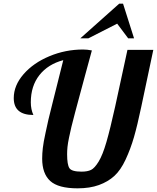

<svg xmlns="http://www.w3.org/2000/svg" viewBox="-20 -1020 856 1047"><path d="M675 -748H816L750 -436Q729 -336 710.5 -272Q692 -208 665 -150Q638 -92 603.5 -60.5Q569 -29 519.5 -11Q470 7 403 7Q298 7 254 -33Q210 -73 210 -155Q210 -182 213.5 -213Q217 -244 228 -294Q239 -344 244 -367.5Q249 -391 268.5 -466.5Q288 -542 292 -560L325 -692Q242 -670 195 -610.5Q148 -551 148 -462Q148 -424 162 -393Q55 -393 55 -485Q55 -554 108.5 -615.5Q162 -677 249.5 -713.5Q337 -750 433 -750Q455 -750 481 -745Q465 -687 444.5 -611Q424 -535 413.5 -496Q403 -457 389.5 -406.5Q376 -356 369.5 -328.5Q363 -301 356.5 -270Q350 -239 348 -218.5Q346 -198 346 -179Q346 -122 358.5 -103Q371 -84 425 -84Q457 -84 476.5 -93.5Q496 -103 518 -139Q540 -175 560.5 -246Q581 -317 608 -439ZM711 -811H679L619 -891L462 -811H418L630 -1000H651Z"/></svg>

Font: Lobster Two
Style: Bold Italic
Weight: 700
Designer: Pablo Impallari
Foundry: Pablo Impallari. www.impallari.com
Version: Version 2.000